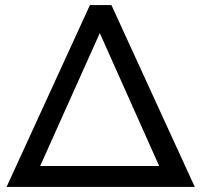

<svg xmlns="http://www.w3.org/2000/svg" viewBox="-20 -729 798 760"><path d="M751 11H6L336 -709H421ZM139 -72H610L375 -598Z"/></svg>

Font: AtCorfu Sans
Style: AtCorfu Sans Regular
Weight: 400
Designer: Kostas Teopoulos
Foundry: Kostas Teopoulos
Version: Version 1.00 July 8, 2025, initial release